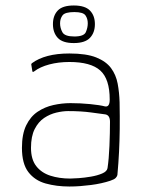

<svg xmlns="http://www.w3.org/2000/svg" viewBox="-20 -672 529 700"><path d="M233 8Q186 8 146.5 -3Q107 -14 83.5 -44.5Q60 -75 60 -133Q60 -183 75.5 -215Q91 -247 117 -264.5Q143 -282 174.5 -289Q206 -296 237 -296Q273 -296 308.5 -292.5Q344 -289 363 -284Q380 -281 380 -309Q380 -384 345.5 -415Q311 -446 233 -446Q193 -446 159.5 -437Q126 -428 105 -412Q103 -410 100.5 -410Q98 -410 98 -412L94 -437Q94 -439 95 -440Q96 -441 97 -442Q120 -459 154 -468Q188 -477 233 -477Q295 -477 331 -462.5Q367 -448 385 -423.5Q403 -399 409 -367Q415 -335 416 -299Q417 -245 416.5 -202Q416 -159 414 -118.5Q412 -78 408 -34Q407 -29 402 -23.5Q397 -18 382 -13Q367 -8 349 -4Q331 0 311.5 2.5Q292 5 272.5 6.5Q253 8 233 8ZM236 -21Q246 -21 267 -22.5Q288 -24 311.5 -28Q335 -32 352.5 -39.5Q370 -47 372 -59Q377 -92 379 -140Q381 -188 381 -228Q381 -252 364 -255Q348 -257 312 -262Q276 -267 228 -267Q209 -267 185.5 -261.5Q162 -256 141 -242Q120 -228 106.5 -201.5Q93 -175 93 -133Q93 -91 112 -66.5Q131 -42 163.5 -31.5Q196 -21 236 -21ZM326 -584Q326 -553 308 -534Q290 -515 249 -515Q208 -515 190.5 -534Q173 -553 173 -584Q173 -615 190.5 -633.5Q208 -652 249 -652Q290 -652 308 -633.5Q326 -615 326 -584ZM300 -587Q300 -604 291.5 -616Q283 -628 251 -628Q217 -628 208 -616Q199 -604 199 -587Q199 -570 207.5 -554.5Q216 -539 251 -539Q286 -539 293 -555Q300 -571 300 -587Z"/></svg>

Font: Glory Thin Thin
Style: Regular
Weight: 250
Version: Version 1.011